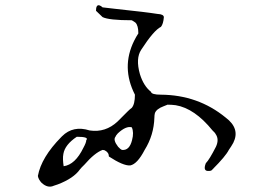

<svg xmlns="http://www.w3.org/2000/svg" viewBox="-20 -692 1040 730"><path d="M185 14Q162 25 138 3Q126 -10 124 -23Q137 -94 213 -171L216 -174Q258 -216 321 -196Q381 -187 427 -230L446 -249Q457 -260 465.5 -268.5Q474 -277 481 -282Q493 -296 493 -332Q440 -436 490 -537Q498 -553 506 -565Q506 -595 495 -606Q492 -608 488.5 -610.5Q485 -613 481 -615Q394 -615 370 -627L345 -651Q345 -674 357 -672Q364 -670 370 -664Q380 -663 417.5 -658.5Q455 -654 520 -647Q537 -645 551.5 -643Q566 -641 579 -639Q602 -638 603 -627Q601 -601 592 -590Q565 -577 517 -503Q495 -470 512 -410Q526 -365 554 -343Q556 -332 592 -332Q733 -331 838 -245Q894 -203 867 -149Q863 -142 859 -135.5Q855 -129 850 -122Q838 -98 788 -48Q784 -41 770 -42Q752 -43 762 -70Q763 -71 763 -72Q776 -85 801 -134Q814 -162 800 -182Q798 -186 795 -189Q792 -192 788 -196Q720 -280 648 -292Q640 -293 632.5 -293.5Q625 -294 617 -294Q613 -293 602 -288Q575 -278 569 -262Q568 -258 567.5 -254Q567 -250 567 -245Q565 -178 530 -122Q502 -68 475 -63Q449 -61 394 -97Q394 -113 377 -121Q374 -122 370 -122Q340 -111 301 -66Q295 -60 290.5 -55.5Q286 -51 284 -48Q260 -14 200 9Q198 10 194 11Q190 12 185 14ZM444 -122Q472 -119 482 -159Q490 -189 481 -208Q459 -214 428 -185Q420 -176 419 -172Q409 -160 429 -134Q438 -124 444 -122ZM221 -107Q219 -97 219.5 -85Q220 -73 222 -60Q266 -66 297 -130Q308 -150 308 -159Q320 -172 272 -172Q227 -142 221 -107Z"/></svg>

Font: New Tegomin
Style: Regular
Weight: 400
Designer: Kyosuke Nagai
Version: Version 1.000